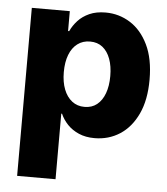

<svg xmlns="http://www.w3.org/2000/svg" viewBox="-53 -595 737 846"><g transform="rotate(5 315.5 -171.5)"><path d="M54.2 204.1V-539.1H222.2V-451.2H227.1Q238.8 -476.6 258.8 -498.3Q278.8 -520 308.8 -533.4Q338.9 -546.9 380.4 -546.9Q439.5 -546.9 489 -515.9Q538.6 -484.9 568.6 -423.1Q598.6 -361.3 598.6 -269Q598.6 -179.2 569.6 -117.2Q540.5 -55.2 491 -23.2Q441.4 8.8 378.9 8.8Q339.4 8.8 309.3 -4.4Q279.3 -17.6 259 -38.8Q238.8 -60.1 227.5 -85.9H224.1V204.1ZM323.2 -124.5Q356 -124.5 378.4 -142.6Q400.9 -160.6 412.8 -193.1Q424.8 -225.6 424.8 -269.5Q424.8 -313.5 412.8 -345.7Q400.9 -377.9 378.4 -395.8Q356 -413.6 323.2 -413.6Q291 -413.6 267.6 -396Q244.1 -378.4 231.7 -346.2Q219.2 -314 219.2 -269.5Q219.2 -225.6 231.9 -193.1Q244.6 -160.6 267.8 -142.6Q291 -124.5 323.2 -124.5Z"/></g></svg>

Font: Inter 18pt ExtraBold
Style: Regular
Weight: 800
Designer: Rasmus Andersson
Foundry: rsms
Version: Version 4.001;git-66647c0bb